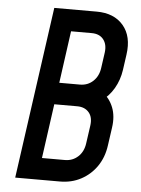

<svg xmlns="http://www.w3.org/2000/svg" viewBox="-53 -792 615 835"><g transform="rotate(5 254.0 -375.0)"><path d="M45 0 150 -750H335Q411.5 -750 451.8 -702.5Q492 -655 480.5 -575L471 -507.5Q464.5 -462.5 443 -425.8Q421.5 -389 388.5 -366.5L392 -401.5Q422.5 -380 437.8 -341.5Q453 -303 445.5 -252.5L434.5 -175Q427.5 -122.5 400.5 -83.2Q373.5 -44 332.2 -22Q291 0 240 0ZM153.5 -95H253.5Q287 -95 310.8 -116.8Q334.5 -138.5 339.5 -175L350.5 -252.5Q356 -290 338 -311.2Q320 -332.5 286.5 -332.5H186.5ZM200 -427.5H290Q324 -427.5 347.5 -449.5Q371 -471.5 376 -507.5L385.5 -575Q390.5 -611 373.2 -633Q356 -655 321.5 -655H231.5Z"/></g></svg>

Font: Mohave Light Medium
Style: Italic
Weight: 500
Italic angle: -8°
Version: Version 2.003